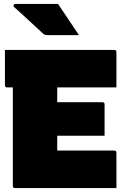

<svg xmlns="http://www.w3.org/2000/svg" viewBox="-20 -953 640 973"><path d="M56 0Q45 0 45 -11V-510H16Q5 -510 5 -521V-700H559Q570 -700 570 -689V-510H270V-435H499Q510 -435 510 -424V-265H270V-190H559Q570 -190 570 -179V0ZM274 -933Q302 -892 327.5 -853.5Q353 -815 380 -775H221Q206 -775 199 -782Q169 -810 146 -831Q123 -852 101 -872.5Q79 -893 52 -917Q47 -922 49.5 -927.5Q52 -933 58 -933Z"/></svg>

Font: Recursive Mn Lnr St XBk
Style: Regular
Weight: 1000
Monospace: yes
Version: Version 1.079;hotconv 1.0.112;makeotfexe 2.5.65598; ttfautoh